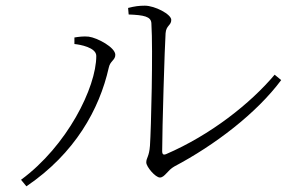

<svg xmlns="http://www.w3.org/2000/svg" viewBox="-20 -688 1040 676"><path d="M543 -63C560 -63 570 -89 594 -102C736 -177 883 -289 970 -406L947 -425C862 -324 722 -213 564 -145C556 -142 551 -144 551 -156C551 -233 560 -530 563 -571C565 -599 583 -598 583 -618C583 -638 525 -668 490 -668C470 -668 454 -666 431 -660L433 -637C486 -635 512 -630 513 -606C519 -510 512 -235 508 -175C505 -135 495 -133 495 -116C495 -101 527 -63 543 -63ZM54 -55 73 -32C244 -148 330 -303 363 -450C368 -474 386 -476 386 -495C386 -521 323 -555 292 -559C274 -561 254 -558 242 -556V-533C262 -531 319 -521 319 -491C319 -380 216 -174 54 -55Z"/></svg>

Font: Source Han Serif CN VF
Style: Regular
Weight: 250
Designer: Ryoko NISHIZUKA 西塚涼子 (kana & ideographs); Frank Grießhammer (Latin, Greek & Cyrillic); Wenlong ZHANG 张文龙 (bopomofo); San
Foundry: Adobe
Version: Version 2.002;hotconv 1.1.0;makeotfexe 2.6.0